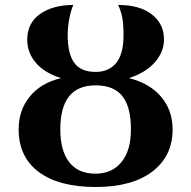

<svg xmlns="http://www.w3.org/2000/svg" viewBox="-20 -744 771 774"><path d="M456.1 -724.1Q543 -724.1 592 -686Q641.1 -647.9 641.1 -585Q641.1 -534.7 604 -492.7Q566.9 -450.7 500 -429.2Q583.5 -408.2 629.6 -353.8Q675.8 -299.3 675.8 -222.2Q675.8 -114.7 594.2 -52.5Q512.7 9.8 365.2 9.8Q217.8 9.8 136.5 -50.5Q55.2 -110.8 55.2 -223.1Q55.2 -299.3 99.6 -354.2Q144 -409.2 226.1 -429.2Q159.7 -449.7 124.8 -490.5Q89.8 -531.2 89.8 -584Q89.8 -651.4 141.8 -687.7Q193.8 -724.1 275.9 -724.1Q266.6 -705.1 259.8 -670.4Q252.9 -635.7 252.9 -603Q252.9 -526.9 279.5 -490.5Q306.2 -454.1 365.2 -454.1Q418.5 -454.1 448.2 -490Q478 -525.9 478 -602.1Q478 -642.1 473.4 -669.9Q468.8 -697.8 456.1 -724.1ZM365.2 -43.9Q431.6 -43.9 469.7 -90.6Q507.8 -137.2 507.8 -222.2Q507.8 -313.5 473.1 -356.7Q438.5 -399.9 366.2 -399.9Q293.5 -399.9 258.3 -355.5Q223.1 -311 223.1 -222.2Q223.1 -136.7 259 -90.3Q294.9 -43.9 365.2 -43.9Z"/></svg>

Font: Droid Serif
Style: Bold
Weight: 700
Designer: Monotype Design team
Foundry: Monotype Imaging Inc.
Version: Version 1.03